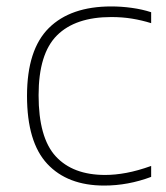

<svg xmlns="http://www.w3.org/2000/svg" viewBox="-20 -568 515 597"><path d="M304 9Q190 9 127 -58.5Q64 -126 64 -270Q64 -413.5 131.8 -480.8Q199.5 -548 326 -548Q357.5 -548 390 -543.5Q422.5 -539 450 -530V-496Q421 -505 390.8 -510Q360.5 -515 326 -515Q214.5 -515 157.2 -458Q100 -401 100 -272Q100 -140 153.2 -82Q206.5 -24 307 -24Q338 -24 373 -30.5Q408 -37 450 -52V-18Q378 9 304 9Z"/></svg>

Font: Encode Sans Exp Th
Style: Regular
Weight: 100
Width: 7
Designer: Multiple Designers
Foundry: Impallari Type
Version: Version 3.002; ttfautohint (v1.8.3) -l 8 -r 50 -G 200 -x 14 